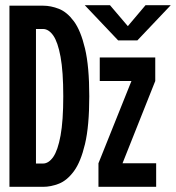

<svg xmlns="http://www.w3.org/2000/svg" viewBox="-20 -722 680 742"><path d="M307.5 -702H405L474 -621L542.5 -702H640L511 -566H436.5ZM16.5 0V-700H147Q176.5 -700 207.8 -687.8Q239 -675.5 265.5 -639.8Q292 -604 308.5 -534.5Q325 -465 325 -350Q325 -235 308.5 -165.5Q292 -96 265.5 -60.2Q239 -24.5 207.8 -12.2Q176.5 0 147 0ZM119 -90H146Q168 -90 185.8 -115.5Q203.5 -141 214 -198Q224.5 -255 224.5 -350Q224.5 -445.5 214 -502.5Q203.5 -559.5 185.8 -584.8Q168 -610 146 -610H119ZM360.5 0V-91L488 -409H365.5V-500H580V-409L453.5 -91H583.5V0Z"/></svg>

Font: Trispace Condensed Medium
Style: Regular
Weight: 500
Width: 3
Designer: Tyler Finck
Foundry: Etcetera Type Company
Version: Version 1.210; ttfautohint (v1.8.3)